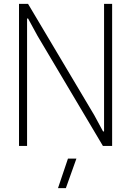

<svg xmlns="http://www.w3.org/2000/svg" viewBox="-20 -760 683 1000"><path d="M334 66H378L323 220H282ZM79 -740H126L471 -160L517 -75L522 -76V-740H564V0H516L175 -574L126 -664L121 -663V0H79Z"/></svg>

Font: Encode Sans Compressed
Style: ExtraLight
Weight: 200
Designer: Pablo Impallari, Andres Torresi
Foundry: Pablo Impallari, Andres Torresi
Version: Version 1.000; ttfautohint (v1.00) -l 8 -r 50 -G 200 -x 14 -